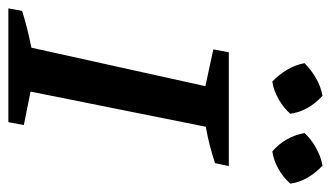

<svg xmlns="http://www.w3.org/2000/svg" viewBox="-190 -605 791 459"><g transform="rotate(90 205.5 -375.5)"><path d="M-4 0 2 -33Q25 -40 47 -45.5Q69 -51 90 -55L182 -471L94 -490L101 -527H373L366 -494Q341 -486 321.5 -481Q302 -476 279 -472L195 -53L275 -37L268 0ZM205 -751Q242 -717 248 -674Q234 -658 213 -646Q192 -634 171 -631Q155 -646 143 -666Q131 -686 127 -708Q143 -724 163 -735.5Q183 -747 205 -751ZM372 -751Q389 -735 400.5 -715.5Q412 -696 415 -674Q400 -657 379.5 -645.5Q359 -634 338 -631Q303 -661 294 -708Q309 -724 329.5 -735.5Q350 -747 372 -751Z"/></g></svg>

Font: Piazzolla SC Medium
Style: Italic
Weight: 500
Italic angle: -11.3°
Designer: Juan Pablo del Peral
Foundry: Huerta Tipografica
Version: Version 1.330